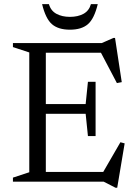

<svg xmlns="http://www.w3.org/2000/svg" viewBox="-20 -878 658 928"><path d="M42.5 0V-19.5L121.5 -45.5V-624.5L42.5 -650.5V-670H472L528 -694.5H536L568.5 -481L545 -476.5L468 -623H201.5V-375H394L405 -482.5H442V-220.5H405L394 -328H201.5V-47H479L562 -190.5L582.5 -185L546.5 29.5H538.5L481 0ZM318 -796.5Q356.5 -796.5 383.5 -811.2Q410.5 -826 419.5 -858H452.5Q435.5 -787.5 404.8 -761Q374 -734.5 318 -734.5Q262 -734.5 231.2 -761Q200.5 -787.5 183.5 -858H216.5Q225.5 -826 252.8 -811.2Q280 -796.5 318 -796.5Z"/></svg>

Font: Newsreader Text
Style: Regular
Weight: 400
Designer: Hugues Gentile
Foundry: Production Type
Version: Version 1.002